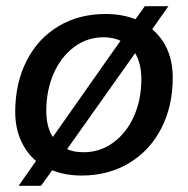

<svg xmlns="http://www.w3.org/2000/svg" viewBox="-20 -555 604 618"><path d="M536 -305Q536 -213 499 -141.5Q462 -70 395.5 -30Q329 10 243 10Q190 10 148 -7L112 43H40L96 -37Q64 -64 46.5 -104.5Q29 -145 29 -195Q29 -287 65.5 -359Q102 -431 168 -470.5Q234 -510 320 -510Q373 -510 416 -493L446 -535H522L470 -461Q536 -404 536 -305ZM150 -114 368 -424Q343 -435 313 -435Q261 -435 219 -404Q177 -373 153 -319Q129 -265 129 -198Q129 -147 150 -114ZM435 -301Q435 -350 415 -384L196 -75Q217 -65 249 -65Q302 -65 344.5 -96Q387 -127 411 -180.5Q435 -234 435 -301Z"/></svg>

Font: Sarabun Medium
Style: Italic
Weight: 500
Italic angle: -10°
Designer: Suppakit Chalermlarp | Katatrad Co.,Ltd.
Foundry: Cadson Demak Co.,Ltd.
Version: Version 1.000; ttfautohint (v1.6)